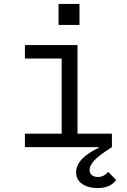

<svg xmlns="http://www.w3.org/2000/svg" viewBox="-20 -744 640 971"><path d="M365 127Q365 92 394 61Q423 30 480 3L479 0H106V-68H292V-448H106V-516H372V-68H546V0Q477 44 455 69.5Q433 95 433 114Q433 133 445 142Q457 151 475 151Q506 151 527 125L567 166Q556 184 532.5 195.5Q509 207 474 207Q426 207 395.5 186Q365 165 365 127ZM382 -724V-618H276V-724Z"/></svg>

Font: iA Writer Mono V
Style: Regular
Weight: 400
Designer: Mike Abbink, Paul van der Laan, Pieter van Rosmalen
Foundry: Bold Monday
Version: Version 2.000